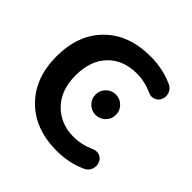

<svg xmlns="http://www.w3.org/2000/svg" viewBox="-192 -930 1085 1085"><g transform="rotate(45 351.0 -387.5)"><path d="M424.8 -640.6Q315.4 -640.6 251 -573.2Q186.5 -505.9 186.5 -387.7Q186.5 -270.5 253.4 -202.1Q320.3 -133.8 424.8 -133.8Q487.3 -133.8 550.8 -162.1Q562.5 -168 575.2 -168Q585 -168 594.7 -165Q617.2 -157.2 626 -134.8Q631.8 -122.1 631.8 -108.4Q631.8 -97.7 627.9 -85.9Q619.1 -60.5 595.7 -49.8Q512.7 -10.7 415 -10.7Q413.1 -10.7 411.1 -10.7Q240.2 -10.7 137.2 -112.8Q34.2 -214.8 34.2 -387.7Q34.2 -560.5 135.7 -662.1Q237.3 -763.7 411.1 -763.7Q511.7 -763.7 595.7 -724.6Q619.1 -713.9 627.9 -688.5Q631.8 -677.7 631.8 -666Q631.8 -652.3 626 -639.6Q617.2 -618.2 594.7 -610.4Q585 -606.4 575.2 -606.4Q562.5 -606.4 550.8 -612.3Q487.3 -640.6 424.8 -640.6ZM481.9 -333.5Q458 -309.6 424.3 -309.6Q390.6 -309.6 366.7 -333.5Q342.8 -357.4 342.8 -391.1Q342.8 -424.8 366.7 -448.7Q390.6 -472.7 424.3 -472.7Q458 -472.7 481.9 -448.7Q505.9 -424.8 505.9 -391.1Q505.9 -357.4 481.9 -333.5Z"/></g></svg>

Font: Gen Jyuu GothicX Bold
Style: Bold
Weight: 700
Designer: Ryoko NISHIZUKA (kana &amp; ideographs); Paul D. Hunt (Latin, Greek &amp; Cyrillic); Wenlong ZHANG (bopomofo); Sandoll C
Version: Version 1.058.20140828